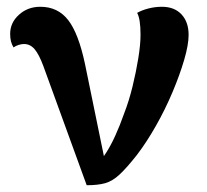

<svg xmlns="http://www.w3.org/2000/svg" viewBox="-20 -547 612 567"><path d="M236 0 108 -352Q95 -387 82 -402Q69 -417 51 -417Q44 -417 35.5 -414.5Q27 -412 20 -407Q15 -415 12.5 -424.5Q10 -434 10 -447Q10 -480 36 -503.5Q62 -527 99 -527Q151 -527 181.5 -487.5Q212 -448 231 -358L294 -51L266 -60Q280 -75 293.5 -96Q307 -117 320.5 -146.5Q334 -176 347 -213Q361 -249 371.5 -292Q382 -335 388.5 -375.5Q395 -416 395 -444Q395 -468 392.5 -484Q390 -500 385 -509Q399 -517 418.5 -522Q438 -527 458 -527Q495 -527 516 -504.5Q537 -482 537 -444Q537 -415 524 -370.5Q511 -326 489.5 -275Q468 -224 440.5 -175.5Q413 -127 384 -89Q354 -51 333 -31.5Q312 -12 290.5 -6Q269 0 236 0Z"/></svg>

Font: Arima Thin
Style: Regular
Weight: 100
Designer: Joana Correia and Natanael Gama
Foundry: NDISCOVER
Version: Version 1.101;gftools[0.9.23]